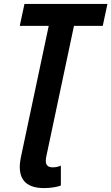

<svg xmlns="http://www.w3.org/2000/svg" viewBox="-20 -734 569 981"><path d="M291 214V112Q273 121 249 121Q214 121 214 88Q214 73 219 54L358 -602H505L529 -714H105L81 -602H229L90 54Q81 93 81 119Q81 227 206 227Q231 227 255 223Q279 219 291 214Z"/></svg>

Font: Noto Sans UI SemiCondensed
Style: Bold Italic
Weight: 700
Width: 4
Designer: Monotype Design Team
Foundry: Monotype Imaging Inc.
Version: 1.001